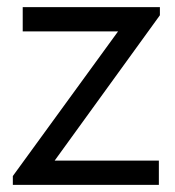

<svg xmlns="http://www.w3.org/2000/svg" viewBox="-20 -520 492 540"><path d="M429.7 -477.1 133.8 -68.4H426.8V0H16.1V-24.9L312 -431.6H43.9V-500H429.7Z"/></svg>

Font: Segoe UI Historic
Style: Regular
Weight: 400
Foundry: Microsoft Corporation
Version: Version 1.03